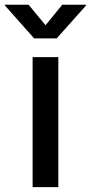

<svg xmlns="http://www.w3.org/2000/svg" viewBox="-67 -771 374 791"><path d="M67.4 0V-535.6H173.3V0ZM50.8 -751.5 120.6 -667 189.5 -751.5H287.6V-748.5L166.5 -612.8H73.7L-46.9 -748.5V-751.5Z"/></svg>

Font: Inter 20pt Medium
Style: Regular
Weight: 500
Version: Version 4.001;git-66647c0bb